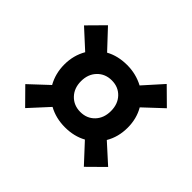

<svg xmlns="http://www.w3.org/2000/svg" viewBox="-129 -785 911 911"><g transform="rotate(45 326.5 -329.0)"><path d="M510 -218 605 -132 523 -51 435 -146Q388 -120 327 -120Q266 -120 217 -147L129 -51L49 -132L142 -219Q114 -269 114 -329Q114 -390 143 -440L49 -526L129 -607L218 -512Q265 -538 327 -538Q386 -538 437 -511L523 -607L605 -526L511 -438Q539 -390 539 -329Q539 -267 510 -218ZM427 -329Q427 -376 399 -405.5Q371 -435 327 -435Q283 -435 254.5 -405.5Q226 -376 226 -329Q226 -282 254.5 -252.5Q283 -223 327 -223Q371 -223 399 -252.5Q427 -282 427 -329Z"/></g></svg>

Font: Work Sans SemiBold
Style: Regular
Weight: 600
Designer: Wei Huang
Foundry: Wei Huang
Version: Version 1.500